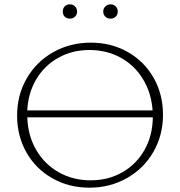

<svg xmlns="http://www.w3.org/2000/svg" viewBox="-20 -861 832 887"><path d="M270 -808Q270 -822 279 -831.5Q288 -841 303 -841Q317 -841 326.5 -831.5Q336 -822 336 -808Q336 -793 326.5 -784Q317 -775 303 -775Q288 -775 279 -784Q270 -793 270 -808ZM457 -808Q457 -822 467 -831.5Q477 -841 491 -841Q505 -841 514.5 -831.5Q524 -822 524 -808Q524 -793 514.5 -784Q505 -775 491 -775Q476 -775 466.5 -784Q457 -793 457 -808ZM733 -331Q733 -236 688.5 -159Q644 -82 566 -38Q488 6 393 6Q298 6 221.5 -37.5Q145 -81 102 -157Q59 -233 59 -327Q59 -422 103.5 -499Q148 -576 226 -620Q304 -664 399 -664Q494 -664 570.5 -620.5Q647 -577 690 -501Q733 -425 733 -331ZM106 -351H685Q679 -432 640.5 -495.5Q602 -559 537.5 -594.5Q473 -630 393 -630Q314 -630 250 -594.5Q186 -559 148 -495.5Q110 -432 106 -351ZM686 -319H106Q109 -234 147.5 -168Q186 -102 251.5 -65Q317 -28 399 -28Q481 -28 546 -65.5Q611 -103 648 -169Q685 -235 686 -319Z"/></svg>

Font: Ysabeau Infant Light
Style: Regular
Weight: 300
Designer: Christian Thalmann (Catharsis Fonts)
Version: Version 0.003